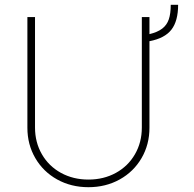

<svg xmlns="http://www.w3.org/2000/svg" viewBox="-20 -779 819 811"><path d="M611.3 -605V-239.3Q611.3 -168.5 577.9 -111.1Q544.4 -53.7 485.6 -21Q426.8 11.7 353.5 11.7Q280.3 11.7 221.4 -21Q162.6 -53.7 129.2 -111.1Q95.7 -168.5 95.7 -239.3V-707H127.9V-240.2Q127.9 -177.7 157 -127.4Q186 -77.1 237.5 -48.8Q289.1 -20.5 353.5 -20.5Q418 -20.5 469.5 -48.8Q521 -77.1 550 -127.4Q579.1 -177.7 579.1 -240.2V-707H611.3V-634.8Q645.5 -643.1 665 -658Q684.6 -672.9 692.9 -697Q701.2 -721.2 701.2 -758.8H732.4Q732.4 -690.4 704.1 -653.8Q675.8 -617.2 611.3 -605Z"/></svg>

Font: Pretendard Thin
Style: Regular
Weight: 100
Designer: Base glyphs from Inter by Rasmus Andersson; Hangeul glyphs from Noto Sans CJK(Source Han Sans) by Jang Soo-young and Kan
Foundry: Kil Hyung-jin
Version: Version 1.309